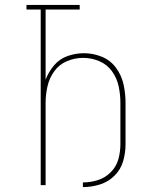

<svg xmlns="http://www.w3.org/2000/svg" viewBox="-20 -755 616 783"><path d="M318 8Q353 8 387 -2.5Q421 -13 446.5 -38Q472 -63 482 -97Q492 -131 492 -167V-335Q492 -373 484 -410Q476 -447 453.5 -478Q431 -509 395.5 -523.5Q360 -538 322 -538Q288 -538 255.5 -526.5Q223 -515 200.5 -488.5Q178 -462 166 -430V-716H305V-735H88V-716H146V0H166V-335Q166 -369 173.5 -402.5Q181 -436 201 -464Q221 -492 253 -505.5Q285 -519 319 -519Q353 -519 385 -505.5Q417 -492 437 -464Q457 -436 464 -402.5Q471 -369 471 -335V-167Q471 -135 462.5 -105Q454 -75 431.5 -52.5Q409 -30 379 -20.5Q349 -11 318 -11Z"/></svg>

Font: Iosevka Sparkle Thin
Style: Regular
Weight: 100
Designer: Belleve Invis
Foundry: Belleve Invis
Version: Version 4.5.0; ttfautohint (v1.8.3)